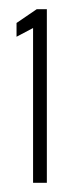

<svg xmlns="http://www.w3.org/2000/svg" viewBox="-20 -818 157 418"><path d="M52 -420V-757L16 -738V-768L60 -798H82V-420Z"/></svg>

Font: Saira UltraCondensed Thin
Style: Regular
Weight: 250
Width: 1
Designer: Hector Gatti with collaboration of the Omnibus-Type team
Foundry: Omnibus-Type
Version: Version 1.101